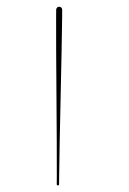

<svg xmlns="http://www.w3.org/2000/svg" viewBox="-20 -444 392 583"><path d="M156 -422.8C155.9 -422.8 155.9 -422.8 155.8 -422.7C153 -421.4 150.6 -417.7 150.6 -414.5L150.4 -393.4C149.7 -296.4 153.2 -5.5 152.5 91.5L152.3 115.6C152.3 116.1 152.5 116.7 152.7 117.1C153.5 118.9 155.6 119.7 157.4 118.8C158.5 118.3 159.4 116.9 159.4 115.7L159.6 91.6C160.3 -5.4 168 -296.3 168.7 -393.3L168.8 -414.4C168.8 -415.5 168.5 -417.3 168 -418.3C165.9 -422.8 160.5 -424.8 156 -422.8Z"/></svg>

Font: Sinatra
Style: Regular
Weight: 400
Designer: Fahmi
Version: Version 0.1